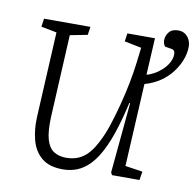

<svg xmlns="http://www.w3.org/2000/svg" viewBox="-84 -845 965 946"><g transform="rotate(10 398.5 -372.5)"><path d="M290 14Q222 14 184 -18Q146 -50 132 -103Q118 -156 121 -218L143 -645L65 -660L71 -701H303L297 -660L210 -643L189 -230Q186 -158 197.5 -118Q209 -78 234.5 -61.5Q260 -45 298 -45Q320 -45 340 -50.5Q360 -56 379 -68.5Q398 -81 415 -102.5Q432 -124 448 -156Q468 -194 484.5 -244.5Q501 -295 515.5 -350.5Q530 -406 541 -462Q552 -518 558 -568L567 -643L482 -660L488 -701H626L616 -517Q634 -521 654.5 -532.5Q675 -544 693 -561Q711 -578 722 -598.5Q733 -619 733 -640Q733 -651 728 -657Q723 -663 713 -664L682 -669Q677 -676 674.5 -683.5Q672 -691 672 -699Q672 -722 687 -740.5Q702 -759 733 -759Q753 -759 767 -749.5Q781 -740 789 -724Q797 -708 797 -688Q797 -656 784.5 -623Q772 -590 748.5 -559Q725 -528 691 -505Q657 -482 614 -470L592 -56L679 -43L672 0H535L528 -12L561 -365H557Q537 -276 513 -206Q489 -136 458.5 -87Q428 -38 386.5 -12Q345 14 290 14Z"/></g></svg>

Font: Literata Light
Style: Italic
Weight: 300
Italic angle: -2°
Designer: Latin by Veronika Burian and Jose Scaglione. Greek by Irene Vlachou. Cyrillic by Vera Evstafieva
Foundry: TypeTogether
Version: Version 3.103;gftools[0.9.29]